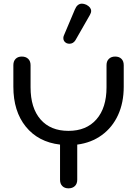

<svg xmlns="http://www.w3.org/2000/svg" viewBox="-20 -1019 749 1049"><path d="M656 -663V-545Q656 -458 625 -390.5Q594 -323 536.5 -281Q479 -239 402 -229V-37Q402 -15 389 -2.5Q376 10 354 10Q333 10 320.5 -2.5Q308 -15 308 -37V-229Q189 -243 121 -327Q53 -411 53 -545V-663Q53 -685 65.5 -697.5Q78 -710 99 -710Q121 -710 134 -697.5Q147 -685 147 -663V-542Q147 -429 201.5 -366.5Q256 -304 354 -304Q452 -304 507 -367Q562 -430 562 -542V-663Q562 -685 575 -697.5Q588 -710 609 -710Q631 -710 643.5 -697.5Q656 -685 656 -663ZM326 -811Q326 -818 329 -825L389 -967Q402 -999 428 -999Q438 -999 452 -993Q478 -979 478 -959Q478 -949 471 -937L392 -799Q380 -780 359 -780Q352 -780 344 -783Q326 -792 326 -811Z"/></svg>

Font: Kodchasan Medium
Style: Regular
Weight: 500
Designer: Katatrad Aksorn Co.,Ltd.
Foundry: Cadson Demak Co.,Ltd.
Version: Version 1.000; ttfautohint (v1.6)